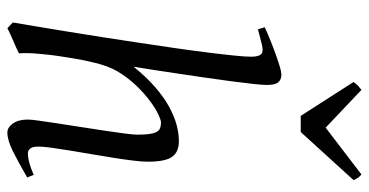

<svg xmlns="http://www.w3.org/2000/svg" viewBox="-266 -740 1025 534"><g transform="rotate(90 247.0 -472.5)"><path d="M473.1 -35.2Q427.7 -8.8 398.2 5.6Q368.7 20 348.1 20Q334 20 323 4.6Q312 -10.7 312 -37.1Q312 -45.9 315.2 -68.6Q318.4 -91.3 323 -121.6Q327.6 -151.9 333 -186Q338.4 -220.2 343 -251Q347.7 -281.7 350.8 -306.2Q354 -330.6 354 -341.8Q354 -360.4 352.5 -372.8Q351.1 -385.3 347.4 -393.1Q343.8 -400.9 337.2 -404.1Q330.6 -407.2 319.8 -407.2Q313.5 -407.2 297.4 -399.7Q281.2 -392.1 260.5 -376.7Q239.7 -361.3 217.5 -338.4Q195.3 -315.4 176.8 -284.2Q163.6 -260.7 154.8 -225.8Q146 -190.9 139.2 -147Q134.8 -120.1 132.3 -99.6Q129.9 -79.1 128.7 -63.2Q127.4 -47.4 127.2 -34.9Q127 -22.5 127.9 -12.2Q121.6 -8.8 112.1 -4.6Q102.5 -0.5 92.5 3.9Q82.5 8.3 73.2 12.5Q64 16.6 58.1 20L42 4.9Q46.4 -21.5 53 -60.3Q59.6 -99.1 67.1 -145.8Q74.7 -192.4 82.8 -244.1Q90.8 -295.9 98.6 -347.4Q106.4 -398.9 113.5 -448Q120.6 -497.1 125.7 -538.3Q130.9 -579.6 134 -610.6Q137.2 -641.6 137.2 -657.2Q137.2 -668.5 135.5 -675Q133.8 -681.6 131.1 -684.8Q128.4 -688 124.8 -689Q121.1 -689.9 117.2 -689.9Q112.3 -689.9 103.3 -687.7Q94.2 -685.5 84.5 -683.1Q73.2 -680.2 61 -676.8L55.2 -695.8Q75.7 -705.1 96.4 -713.4Q117.2 -721.7 135.3 -728Q153.3 -734.4 167 -738.3Q180.7 -742.2 187 -742.2Q200.7 -742.2 208.3 -733.4Q215.8 -724.6 215.8 -702.1Q215.8 -690.4 212.9 -663.3Q210 -636.2 205.3 -601.1Q200.7 -565.9 194.8 -525.9Q189 -485.8 183.3 -448.5Q177.7 -411.1 172.9 -379.9Q168 -348.6 165 -331.1Q193.4 -366.2 221.2 -390.4Q249 -414.6 275.4 -429.2Q301.8 -443.8 325.9 -450.4Q350.1 -457 372.1 -457Q402.8 -457 416 -437.7Q429.2 -418.5 429.2 -371.1Q429.2 -354 426 -328.6Q422.9 -303.2 418.2 -273.9Q413.6 -244.6 408.2 -213.4Q402.8 -182.1 398.2 -154.1Q393.6 -126 390.4 -102.8Q387.2 -79.6 387.2 -65.9Q387.2 -49.3 393.1 -43.2Q398.9 -37.1 404.8 -37.1Q418.5 -37.1 433.1 -41.3Q447.8 -45.4 465.8 -53.2ZM346.7 -795.9H301.8L207.5 -942.9Q214.4 -952.1 218.3 -955.6Q222.2 -959 229.5 -964.8L334.5 -865.2L464.8 -964.8Q470.7 -959.5 473.4 -955.8Q476.1 -952.1 480.5 -942.9Z"/></g></svg>

Font: Gentium Plus Phon
Style: Italic
Weight: 400
Italic angle: -8°
Designer: J. Victor Gaultney, Annie Olsen, Iska Routamaa, Becca Hirsbrunner
Foundry: SIL International
Version: Version 5.000